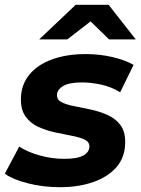

<svg xmlns="http://www.w3.org/2000/svg" viewBox="-35 -771 586 799"><path d="M215 8Q144 8 81.5 -8Q19 -24 -15 -48L45 -161Q80 -138 130.5 -124Q181 -110 232 -110Q287 -110 312 -124Q337 -138 337 -162Q337 -181 316.5 -190.5Q296 -200 263.5 -206Q231 -212 194.5 -220Q158 -228 125.5 -242.5Q93 -257 72.5 -284.5Q52 -312 52 -357Q52 -417 86.5 -459.5Q121 -502 182 -524Q243 -546 322 -546Q378 -546 431 -534Q484 -522 521 -501L465 -387Q428 -410 385.5 -419Q343 -428 306 -428Q252 -428 227 -412.5Q202 -397 202 -375Q202 -355 222.5 -345Q243 -335 275 -329Q307 -323 343.5 -315Q380 -307 412.5 -292.5Q445 -278 465.5 -251.5Q486 -225 486 -180Q486 -118 450.5 -76.5Q415 -35 353.5 -13.5Q292 8 215 8ZM128 -607 280 -751H417L530 -607H419L342 -682L245 -607Z"/></svg>

Font: Montserrat
Style: Bold Italic
Weight: 700
Italic angle: -11.3°
Designer: Julieta Ulanovsky
Foundry: Julieta Ulanovsky
Version: Version 9.000; ttfautohint (v1.8.4.7-5d5b)